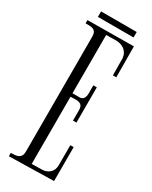

<svg xmlns="http://www.w3.org/2000/svg" viewBox="-198 -803 669 845"><g transform="rotate(30 137.0 -380.5)"><path d="M117.2 -382.8H151.9Q167 -382.8 173.1 -393.1Q179.2 -403.3 179.2 -416V-459H196.8V-279.8H179.2V-332Q179.2 -351.6 170.2 -358.9Q161.1 -366.2 143.1 -366.2Q139.2 -366.2 131.8 -365.7Q124.5 -365.2 117.2 -365.2V-23.9L168 -24.9Q191.4 -24.9 207.3 -39.3Q223.1 -53.7 223.1 -78.1V-180.2H240.2V-7.8L13.2 -2.9V-20Q23.9 -20 33.9 -21Q43.9 -22 51.5 -25.6Q59.1 -29.3 63.5 -36.9Q67.9 -44.4 67.9 -58.1V-642.1Q67.9 -656.2 63.5 -663.8Q59.1 -671.4 51.5 -674.6Q43.9 -677.7 33.9 -678Q23.9 -678.2 13.2 -678.2V-694.8L248 -696.8L249 -540H231.9L231 -627Q229.5 -640.6 223.6 -650.9Q217.8 -661.1 209 -667.5Q200.2 -673.8 189.2 -677Q178.2 -680.2 166 -680.2Q153.8 -680.2 141.4 -679.7Q128.9 -679.2 117.2 -679.2ZM227.1 -730H45.9V-757.8H227.1Z"/></g></svg>

Font: Bigelow Rules
Style: Regular
Weight: 400
Designer: Astigmatic (AOETI)
Foundry: Astigmatic (AOETI)
Version: Version 1.001